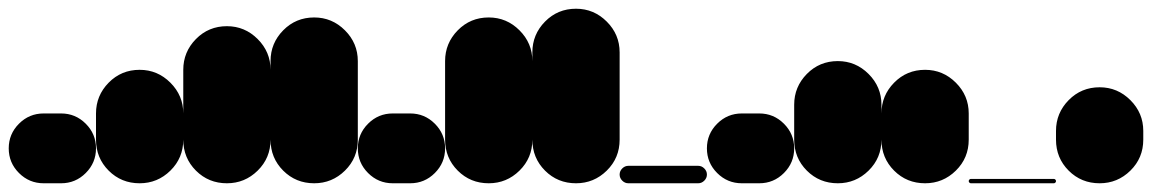

<svg xmlns="http://www.w3.org/2000/svg" viewBox="-20 -420 2640 440"><path d="M80 -160Q47 -160 23.5 -136.5Q0 -113 0 -80Q0 -47 23.5 -23.5Q47 0 80 0H120Q153 0 176.5 -23.5Q200 -47 200 -80Q200 -113 176.5 -136.5Q153 -160 120 -160Z M200 -100H400V-160H200ZM300 -200Q258 -200 229 -170.5Q200 -141 200 -100Q200 -58 229 -29Q258 0 300 0Q341 0 370.5 -29Q400 -58 400 -100Q400 -141 370.5 -170.5Q341 -200 300 -200ZM300 -260Q258 -260 229 -230.5Q200 -201 200 -160Q200 -118 229 -89Q258 -60 300 -60Q341 -60 370.5 -89Q400 -118 400 -160Q400 -201 370.5 -230.5Q341 -260 300 -260Z M400 -100H600V-260H400ZM500 -200Q458 -200 429 -170.5Q400 -141 400 -100Q400 -58 429 -29Q458 0 500 0Q541 0 570.5 -29Q600 -58 600 -100Q600 -141 570.5 -170.5Q541 -200 500 -200ZM500 -360Q458 -360 429 -330.5Q400 -301 400 -260Q400 -218 429 -189Q458 -160 500 -160Q541 -160 570.5 -189Q600 -218 600 -260Q600 -301 570.5 -330.5Q541 -360 500 -360Z M600 -100H800V-280H600ZM700 -200Q658 -200 629 -170.5Q600 -141 600 -100Q600 -58 629 -29Q658 0 700 0Q741 0 770.5 -29Q800 -58 800 -100Q800 -141 770.5 -170.5Q741 -200 700 -200ZM700 -380Q658 -380 629 -350.5Q600 -321 600 -280Q600 -238 629 -209Q658 -180 700 -180Q741 -180 770.5 -209Q800 -238 800 -280Q800 -321 770.5 -350.5Q741 -380 700 -380Z M880 -160Q847 -160 823.5 -136.5Q800 -113 800 -80Q800 -47 823.5 -23.5Q847 0 880 0H920Q953 0 976.5 -23.5Q1000 -47 1000 -80Q1000 -113 976.5 -136.5Q953 -160 920 -160Z M1000 -100H1200V-280H1000ZM1100 -200Q1058 -200 1029 -170.5Q1000 -141 1000 -100Q1000 -58 1029 -29Q1058 0 1100 0Q1141 0 1170.5 -29Q1200 -58 1200 -100Q1200 -141 1170.5 -170.5Q1141 -200 1100 -200ZM1100 -380Q1058 -380 1029 -350.5Q1000 -321 1000 -280Q1000 -238 1029 -209Q1058 -180 1100 -180Q1141 -180 1170.5 -209Q1200 -238 1200 -280Q1200 -321 1170.5 -350.5Q1141 -380 1100 -380Z M1200 -100H1400V-300H1200ZM1300 -200Q1258 -200 1229 -170.5Q1200 -141 1200 -100Q1200 -58 1229 -29Q1258 0 1300 0Q1341 0 1370.5 -29Q1400 -58 1400 -100Q1400 -141 1370.5 -170.5Q1341 -200 1300 -200ZM1300 -400Q1258 -400 1229 -370.5Q1200 -341 1200 -300Q1200 -258 1229 -229Q1258 -200 1300 -200Q1341 -200 1370.5 -229Q1400 -258 1400 -300Q1400 -341 1370.5 -370.5Q1341 -400 1300 -400Z M1420 -40Q1412 -40 1406 -34Q1400 -28 1400 -20Q1400 -12 1406 -6Q1412 0 1420 0H1580Q1588 0 1594 -6Q1600 -12 1600 -20Q1600 -28 1594 -34Q1588 -40 1580 -40Z M1680 -160Q1647 -160 1623.5 -136.5Q1600 -113 1600 -80Q1600 -47 1623.5 -23.5Q1647 0 1680 0H1720Q1753 0 1776.5 -23.5Q1800 -47 1800 -80Q1800 -113 1776.5 -136.5Q1753 -160 1720 -160Z M1800 -100H2000V-180H1800ZM1900 -200Q1858 -200 1829 -170.5Q1800 -141 1800 -100Q1800 -58 1829 -29Q1858 0 1900 0Q1941 0 1970.5 -29Q2000 -58 2000 -100Q2000 -141 1970.5 -170.5Q1941 -200 1900 -200ZM1900 -280Q1858 -280 1829 -250.5Q1800 -221 1800 -180Q1800 -138 1829 -109Q1858 -80 1900 -80Q1941 -80 1970.5 -109Q2000 -138 2000 -180Q2000 -221 1970.5 -250.5Q1941 -280 1900 -280Z M2000 -100H2200V-160H2000ZM2100 -200Q2058 -200 2029 -170.5Q2000 -141 2000 -100Q2000 -58 2029 -29Q2058 0 2100 0Q2141 0 2170.5 -29Q2200 -58 2200 -100Q2200 -141 2170.5 -170.5Q2141 -200 2100 -200ZM2100 -260Q2058 -260 2029 -230.5Q2000 -201 2000 -160Q2000 -118 2029 -89Q2058 -60 2100 -60Q2141 -60 2170.5 -89Q2200 -118 2200 -160Q2200 -201 2170.5 -230.5Q2141 -260 2100 -260Z M2205 -10Q2203 -10 2201.5 -8.5Q2200 -7 2200 -5Q2200 -3 2201.5 -1.5Q2203 0 2205 0H2395Q2397 0 2398.5 -1.5Q2400 -3 2400 -5Q2400 -7 2398.5 -8.5Q2397 -10 2395 -10Z M2400 -100H2600V-120H2400ZM2500 -200Q2458 -200 2429 -170.5Q2400 -141 2400 -100Q2400 -58 2429 -29Q2458 0 2500 0Q2541 0 2570.5 -29Q2600 -58 2600 -100Q2600 -141 2570.5 -170.5Q2541 -200 2500 -200ZM2500 -220Q2458 -220 2429 -190.5Q2400 -161 2400 -120Q2400 -78 2429 -49Q2458 -20 2500 -20Q2541 -20 2570.5 -49Q2600 -78 2600 -120Q2600 -161 2570.5 -190.5Q2541 -220 2500 -220Z"/></svg>

Font: Wavefont Black
Style: Regular
Weight: 900
Version: Version 3.004;gftools[0.9.33]